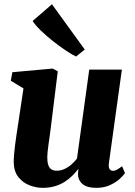

<svg xmlns="http://www.w3.org/2000/svg" viewBox="-20 -894 650 924"><path d="M185 10Q154.5 10 122.8 -2Q91 -14 69 -41Q47 -68 46 -113.5Q46 -130.5 47.8 -151.5Q49.5 -172.5 52.5 -195.5Q55.5 -218.5 59 -242.5Q62.5 -266.5 66 -289L93 -468.5L32 -505.5L39.5 -546.5L233.5 -564L258 -551L225.5 -288Q223 -266.5 219.8 -244.2Q216.5 -222 213.8 -201.5Q211 -181 209.2 -164.5Q207.5 -148 207.5 -137.5Q207.5 -114.5 212.2 -100.2Q217 -86 227 -79.2Q237 -72.5 253 -72.5Q272.5 -72.5 290.5 -80.8Q308.5 -89 323.8 -102.5Q339 -116 350.5 -131L409.5 -559H566.5L504 -108.5Q501.5 -89.5 507.2 -80.8Q513 -72 523.5 -72Q532.5 -72 541.2 -76.5Q550 -81 567.5 -94L581.5 -61Q575.5 -51.5 557.5 -34.5Q539.5 -17.5 510.8 -3.8Q482 10 444 10Q403.5 10 382.5 -4.2Q361.5 -18.5 356.5 -43Q356 -46 355.8 -50.2Q355.5 -54.5 355.5 -59.2Q355.5 -64 356.2 -69Q357 -74 357.5 -78.5L355.5 -79.5Q343.5 -63.5 327.5 -47.8Q311.5 -32 290.8 -18.8Q270 -5.5 244 2.2Q218 10 185 10ZM346 -622Q330 -629 300.8 -648.2Q271.5 -667.5 238.2 -693.5Q205 -719.5 177.2 -746.2Q149.5 -773 137 -793L230 -873.5L388 -655.5Z"/></svg>

Font: Merriweather 28pt Black
Style: Italic
Weight: 900
Italic angle: -7.8°
Version: Version 2.101